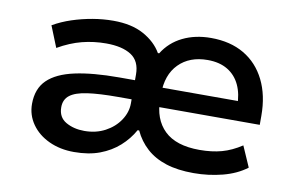

<svg xmlns="http://www.w3.org/2000/svg" viewBox="-61 -616 1124 732"><g transform="rotate(10 501.5 -250.5)"><path d="M262 9Q208 9 165 -11Q122 -31 97.5 -66Q73 -101 73 -144Q73 -203 108 -237Q143 -271 212 -286Q281 -301 383 -301H470V-227H392Q319 -227 273.5 -220.5Q228 -214 206.5 -197.5Q185 -181 185 -151Q185 -112 215.5 -94.5Q246 -77 287 -77Q332 -77 367.5 -96Q403 -115 423.5 -146Q444 -177 444 -211V-323Q444 -375 409 -397.5Q374 -420 312 -420Q264 -420 219 -408.5Q174 -397 127 -370L94 -452Q127 -471 165 -483.5Q203 -496 243.5 -503Q284 -510 324 -510Q395 -510 442 -484Q489 -458 512 -418H517Q545 -463 593 -486.5Q641 -510 702 -510Q777 -510 830.5 -478.5Q884 -447 913 -388.5Q942 -330 942 -251V-216H528V-291H865L845 -271Q845 -318 829 -352.5Q813 -387 781.5 -406Q750 -425 704 -425Q634 -425 592.5 -383Q551 -341 551 -266V-247Q551 -169 596 -125.5Q641 -82 732 -82Q780 -82 818 -92.5Q856 -103 894 -128L929 -48Q891 -19 837 -5Q783 9 725 9Q663 9 618 -5.5Q573 -20 542 -48Q511 -76 493 -115H487Q467 -79 435.5 -51Q404 -23 361.5 -7Q319 9 262 9Z"/></g></svg>

Font: Nunito Sans 6pt SemiBold
Style: Regular
Weight: 600
Version: Version 3.101;gftools[0.9.27]